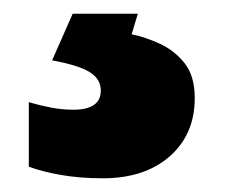

<svg xmlns="http://www.w3.org/2000/svg" viewBox="-20 -20 328 280"><path d="M264 123Q264 176 227.5 208Q191 240 130 240Q96 240 68 235Q40 230 22 223V129Q39 134 55 137Q71 140 87 140Q127 140 127 112Q127 95 110.5 85Q94 75 56 68L86 0H181L172 30Q192 34 213.5 44Q235 54 249.5 72.5Q264 91 264 123Z"/></svg>

Font: Noto Sans Telugu Black
Style: Regular
Weight: 900
Designer: Jelle Bosma - Monotype Design Team
Foundry: Monotype Imaging Inc.
Version: Version 2.005; ttfautohint (v1.8.4.7-5d5b)